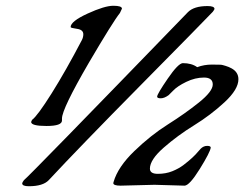

<svg xmlns="http://www.w3.org/2000/svg" viewBox="-20 -641 847 666"><path d="M516 0 398 3Q373 3 373 -6Q373 -8 374 -10Q389 -62 446 -117Q503 -172 562.5 -209.5Q622 -247 670 -285.5Q718 -324 718 -348Q718 -372 687.5 -372Q657 -372 626 -357Q595 -342 580 -326L565 -311Q550 -300 537.5 -300Q525 -300 525 -306Q526 -316 562 -368.5Q598 -421 614 -422Q645 -422 664 -408Q688 -417 715 -417Q742 -417 746.5 -416.5Q751 -416 762.5 -412.5Q774 -409 783 -404Q807 -391 807 -366Q807 -331 759 -286.5Q711 -242 653.5 -206.5Q596 -171 548 -129Q500 -87 500 -56Q500 -38 527.5 -38Q555 -38 577.5 -47Q600 -56 617 -69Q651 -95 668 -116L676 -125Q686 -135 698.5 -135Q711 -135 711 -129Q709 -113 673 -55Q637 3 620 3ZM80 5Q57 5 57 -5Q57 -8 63 -16Q82 -31 632 -599Q653 -620 700 -620Q724 -620 724 -610Q724 -608 718 -600Q678 -558 467.5 -345Q257 -132 149 -16Q129 5 80 5ZM195 -230V-223Q195 -204 141.5 -204Q88 -204 88 -218L91 -225Q110 -239 159 -317Q208 -395 264 -502Q269 -512 269 -522Q269 -538 247 -541Q225 -544 225 -547Q225 -567 284 -594Q343 -621 373 -621Q403 -621 403 -611L396 -596Q372 -566 288 -423Q195 -263 195 -230Z"/></svg>

Font: Condiment
Style: Regular
Weight: 400
Designer: Angel Koziupa, Alejandro Paul
Foundry: Angel Koziupa, Alejandro Paul
Version: Version 1.001